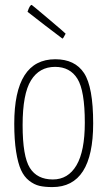

<svg xmlns="http://www.w3.org/2000/svg" viewBox="-20 -751 437 781"><path d="M234 -594Q233 -594 163.5 -647.5Q94 -701 92 -703Q101 -731 109 -731Q110 -731 177.5 -674Q245 -617 247 -614Q237 -594 234 -594ZM38 -248Q38 -510 205 -510Q285 -510 322 -453.5Q359 -397 359 -249Q359 10 193 10Q162 10 140.5 5Q119 0 98.5 -16Q78 -32 65.5 -59.5Q53 -87 45.5 -134.5Q38 -182 38 -248ZM195 -21Q257 -21 291 -78.5Q325 -136 325 -252Q325 -382 295 -430.5Q265 -479 204 -479Q140 -479 106 -424Q72 -369 72 -242Q72 -115 101.5 -68Q131 -21 195 -21Z"/></svg>

Font: Yanone Kaffeesatz Thin
Style: Regular
Weight: 250
Designer: Yanone (Cyrillic: Daniel Pouzeot)
Foundry: Yanone
Version: Version 1.003;PS 001.003;hotconv 1.0.88;makeotf.lib2.5.64775